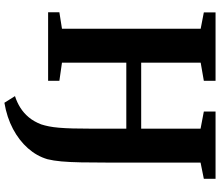

<svg xmlns="http://www.w3.org/2000/svg" viewBox="-82 -700 977 852"><g transform="rotate(90 406.0 -274.5)"><path d="M436.5 194 407 147Q434 138.5 458 123.5Q482 108.5 501 85.8Q520 63 532.5 30.5Q537.5 15 541.2 -3.5Q545 -22 547.2 -47.8Q549.5 -73.5 550.5 -109.8Q551.5 -146 551.5 -196.5V-347H258.5V-61.5L339 -50V0H35V-50L108 -61.5V-677L35.5 -691V-743H339V-691L258.5 -677V-413H551.5V-676.5L475.5 -691V-743H774V-691L702 -676.5V-267Q702 -197 701 -146.2Q700 -95.5 696.8 -59.2Q693.5 -23 687 3Q673 50.5 638.5 89.5Q604 128.5 552.8 155.8Q501.5 183 436.5 194Z"/></g></svg>

Font: Merriweather 48pt
Style: Bold
Weight: 700
Version: Version 2.100